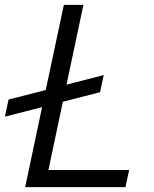

<svg xmlns="http://www.w3.org/2000/svg" viewBox="-79 -765 629 785"><path d="M24 0 93 -327 -59 -288 -44 -358 108 -397 182 -745H262L193 -419L345 -458L330 -388L178 -349L119 -70H449L434 0Z"/></svg>

Font: Plus Jakarta Display Light
Style: Italic
Weight: 300
Italic angle: -12°
Designer: Gumpita Rahayu
Foundry: Tokotype Studio
Version: Version 1.000;hotconv 1.0.109;makeotfexe 2.5.65596